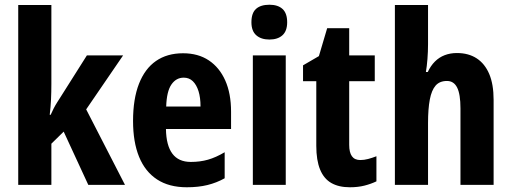

<svg xmlns="http://www.w3.org/2000/svg" viewBox="-20 -781 2160 811"><path d="M197 -426Q197 -393 195.5 -360.5Q194 -328 190 -296H194Q200 -310 207 -323.5Q214 -337 222 -349.5Q230 -362 237 -373L347 -547H500L344 -319L508 0H353L249 -225L197 -174V0H57V-760H197Z M753 -556Q817 -556 862 -526Q907 -496 931.5 -441Q956 -386 956 -309V-236H681Q682 -167 708 -132Q734 -97 786 -97Q825 -97 858.5 -106.5Q892 -116 929 -138V-28Q895 -9 856.5 0.5Q818 10 769 10Q694 10 643.5 -23Q593 -56 567.5 -118.5Q542 -181 542 -270Q542 -363 567 -427Q592 -491 639 -523.5Q686 -556 753 -556ZM756 -453Q724 -453 704 -424Q684 -395 682 -331H827Q827 -369 818.5 -396Q810 -423 794.5 -438Q779 -453 756 -453Z M1187 -547V0H1048V-547ZM1118 -761Q1154 -761 1173.5 -743Q1193 -725 1193 -687Q1193 -650 1173 -632Q1153 -614 1118 -614Q1083 -614 1062.5 -632Q1042 -650 1042 -687Q1042 -726 1061.5 -743.5Q1081 -761 1118 -761Z M1502 -105Q1518 -105 1535 -109.5Q1552 -114 1570 -121V-15Q1547 -4 1519.5 3Q1492 10 1458 10Q1411 10 1379.5 -8Q1348 -26 1332 -65Q1316 -104 1316 -165V-438H1260V-505L1327 -544L1362 -662H1455V-547H1563V-438H1455V-169Q1455 -137 1466.5 -121Q1478 -105 1502 -105Z M1788 -595Q1788 -563 1785.5 -531.5Q1783 -500 1779 -477H1787Q1799 -503 1817 -521Q1835 -539 1858.5 -548Q1882 -557 1910 -557Q1959 -557 1993.5 -534.5Q2028 -512 2046.5 -468.5Q2065 -425 2065 -359V0H1925V-323Q1925 -383 1911 -411Q1897 -439 1868 -439Q1837 -439 1820 -419.5Q1803 -400 1795.5 -360.5Q1788 -321 1788 -261V0H1648V-760H1788Z"/></svg>

Font: Noto Sans Display Condensed
Style: Bold
Weight: 700
Width: 3
Designer: Monotype Design Team
Foundry: Monotype Imaging Inc.
Version: Version 2.003